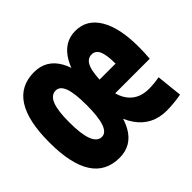

<svg xmlns="http://www.w3.org/2000/svg" viewBox="-132 -684 851 851"><g transform="rotate(-45 293.0 -258.5)"><path d="M173.8 9.8Q1.5 9.8 1.5 -258.8Q1.5 -527.3 173.8 -527.3Q326.2 -527.3 326.2 -258.8Q326.2 9.8 173.8 9.8ZM184.1 -111.3Q235.8 -111.3 235.8 -258.8Q235.8 -333 223.1 -367.4Q210.3 -401.9 184.1 -401.9Q155.2 -401.9 141.1 -367.4Q127 -333 127 -258.8Q127 -111.3 184.1 -111.3ZM469.7 9.8Q379.4 9.8 329.6 -60.8Q279.8 -131.3 279.8 -259.8Q279.8 -387.2 320.1 -457.3Q360.4 -527.3 432.6 -527.3Q503.9 -527.3 542.7 -462.4Q581.5 -397.5 581.5 -279.3Q581.5 -261.1 580.8 -241.9Q580 -222.6 578.5 -206.5H334V-298.3H456.1Q456.1 -353.5 445 -377.9Q433.9 -402.3 409.2 -402.3Q381 -402.3 368 -369.9Q355 -337.4 355 -264.6Q355 -193.4 388.2 -153.8Q421.3 -114.3 481.4 -114.3Q512.7 -114.3 548.3 -120.6L561 1Q540 4.9 516 7.3Q491.9 9.8 469.7 9.8Z"/></g></svg>

Font: Cascadia Code
Style: Regular
Weight: 400
Monospace: yes
Designer: Aaron Bell
Foundry: Saja Typeworks
Version: Version 2106.017